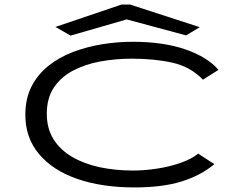

<svg xmlns="http://www.w3.org/2000/svg" viewBox="-20 -811 1040 841"><path d="M569 10Q427 10 319.5 -27Q212 -64 151.5 -135.5Q91 -207 91 -308Q91 -379 118 -432Q145 -485 192 -522.5Q239 -560 299 -583Q359 -606 426.5 -617Q494 -628 561 -628Q696 -628 792.5 -594.5Q889 -561 937 -505L869 -462Q814 -519 735 -536.5Q656 -554 557 -554Q487 -554 420.5 -542Q354 -530 300.5 -502Q247 -474 216 -427.5Q185 -381 185 -313Q185 -248 214.5 -201Q244 -154 296.5 -123.5Q349 -93 417 -78.5Q485 -64 563 -64Q613 -64 668.5 -72.5Q724 -81 772 -98Q820 -115 848 -138L919 -92Q859 -42 775 -16Q691 10 569 10ZM289 -655 223 -693 512 -791H550L855 -692L795 -656L535 -726Z"/></svg>

Font: Inconsolata UltraExpanded Thin
Style: Regular
Weight: 100
Width: 9
Monospace: yes
Designer: Raph Levien, Cyreal, Brenton Simpson
Foundry: Raph Levien, Cyreal, Google
Version: Version 3.100; ttfautohint (v1.8.4.7-5d5b)